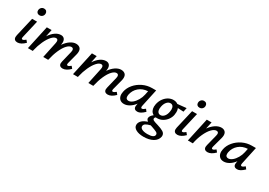

<svg xmlns="http://www.w3.org/2000/svg" viewBox="15 -1638 4084 2920"><g transform="rotate(30 2056.5 -178.0)"><path d="M44 -54Q44 -71 48 -87L125 -418H212L141 -111Q138 -99 138 -91Q138 -71 156 -71Q166 -71 178 -78Q190 -85 209 -100L239 -63Q170 6 108 6Q79 6 61.5 -9Q44 -24 44 -54ZM138 -573Q138 -603 157.5 -624Q177 -645 207 -645Q233 -645 248 -629.5Q263 -614 263 -590Q263 -559 243 -539.5Q223 -520 194 -520Q168 -520 153 -534.5Q138 -549 138 -573Z M1033 -63Q964 6 902 6Q873 6 856 -8.5Q839 -23 839 -52Q839 -65 844 -85L891 -278Q895 -293 895 -306Q895 -347 858 -347Q823 -347 783 -305.5Q743 -264 707.5 -185Q672 -106 648 0H561L620 -279Q623 -294 623 -306Q623 -347 589 -347Q553 -347 512 -301.5Q471 -256 436 -179.5Q401 -103 381 -16L378 0H292L383 -418H467L441 -294Q483 -357 531.5 -391Q580 -425 631 -425Q668 -425 688 -402Q708 -379 708 -339Q708 -322 703 -295Q747 -358 797.5 -391.5Q848 -425 895 -425Q936 -425 962 -404Q988 -383 988 -338Q988 -314 981 -287L935 -111Q932 -99 932 -91Q932 -71 950 -71Q960 -71 972 -78Q984 -85 1003 -100Z M1825 -63Q1756 6 1694 6Q1665 6 1648 -8.5Q1631 -23 1631 -52Q1631 -65 1636 -85L1683 -278Q1687 -293 1687 -306Q1687 -347 1650 -347Q1615 -347 1575 -305.5Q1535 -264 1499.5 -185Q1464 -106 1440 0H1353L1412 -279Q1415 -294 1415 -306Q1415 -347 1381 -347Q1345 -347 1304 -301.5Q1263 -256 1228 -179.5Q1193 -103 1173 -16L1170 0H1084L1175 -418H1259L1233 -294Q1275 -357 1323.5 -391Q1372 -425 1423 -425Q1460 -425 1480 -402Q1500 -379 1500 -339Q1500 -322 1495 -295Q1539 -358 1589.5 -391.5Q1640 -425 1687 -425Q1728 -425 1754 -404Q1780 -383 1780 -338Q1780 -314 1773 -287L1727 -111Q1724 -99 1724 -91Q1724 -71 1742 -71Q1752 -71 1764 -78Q1776 -85 1795 -100Z M2338 -62Q2301 -27 2272 -10.5Q2243 6 2214 6Q2185 6 2168.5 -8.5Q2152 -23 2152 -53Q2152 -69 2156 -85L2160 -104Q2122 -52 2074 -23Q2026 6 1979 6Q1928 6 1900 -25.5Q1872 -57 1872 -107Q1872 -126 1877 -149Q1891 -221 1942.5 -282.5Q1994 -344 2070.5 -381Q2147 -418 2234 -418H2303L2237 -111Q2235 -97 2235 -93Q2235 -69 2253 -69Q2273 -69 2309 -100ZM2189 -278 2203 -346Q2110 -341 2047.5 -287Q1985 -233 1969 -149Q1967 -139 1967 -123Q1967 -96 1980 -83Q1993 -70 2015 -70Q2050 -70 2086 -99.5Q2122 -129 2150 -177.5Q2178 -226 2189 -278Z M2824 -346 2723 -351Q2735 -324 2735 -287Q2735 -266 2730 -236Q2722 -192 2694 -151.5Q2666 -111 2622 -85Q2578 -59 2525 -59L2502 -60Q2485 -47 2485 -30Q2485 -12 2508.5 -0.5Q2532 11 2583 25Q2651 45 2690 68.5Q2729 92 2729 135Q2729 140 2727 152Q2714 216 2649 252.5Q2584 289 2486 289Q2404 289 2353 261Q2302 233 2302 186Q2302 173 2304 166Q2321 94 2434 55Q2404 35 2404 10Q2404 -12 2419.5 -33.5Q2435 -55 2459 -73Q2428 -89 2412.5 -119Q2397 -149 2397 -188Q2397 -207 2402 -234Q2415 -294 2447.5 -337.5Q2480 -381 2521.5 -403Q2563 -425 2606 -425Q2653 -425 2684 -401L2839 -417ZM2650 -281Q2650 -318 2634.5 -338.5Q2619 -359 2591 -359Q2555 -359 2527 -326Q2499 -293 2489 -238Q2485 -212 2485 -202Q2485 -166 2501 -145.5Q2517 -125 2545 -125Q2581 -125 2609 -157Q2637 -189 2646 -244Q2650 -270 2650 -281ZM2530 94Q2519 91 2497 83Q2443 96 2416 114Q2389 132 2389 160Q2389 190 2424 207Q2459 224 2519 224Q2577 224 2608 209Q2639 194 2639 165Q2639 141 2613.5 127.5Q2588 114 2530 94Z M2853 -54Q2853 -71 2857 -87L2934 -418H3021L2950 -111Q2947 -99 2947 -91Q2947 -71 2965 -71Q2975 -71 2987 -78Q2999 -85 3018 -100L3048 -63Q2979 6 2917 6Q2888 6 2870.5 -9Q2853 -24 2853 -54ZM2947 -573Q2947 -603 2966.5 -624Q2986 -645 3016 -645Q3042 -645 3057 -629.5Q3072 -614 3072 -590Q3072 -559 3052 -539.5Q3032 -520 3003 -520Q2977 -520 2962 -534.5Q2947 -549 2947 -573Z M3577 -63Q3508 6 3446 6Q3417 6 3400 -8.5Q3383 -23 3383 -52Q3383 -65 3388 -85L3437 -278Q3442 -296 3442 -309Q3442 -347 3406 -347Q3366 -347 3322.5 -301Q3279 -255 3243 -175.5Q3207 -96 3188 0H3101L3192 -418H3276L3250 -296Q3296 -359 3347.5 -392Q3399 -425 3448 -425Q3487 -425 3511 -403.5Q3535 -382 3535 -339Q3535 -319 3527 -287L3479 -111Q3476 -99 3476 -91Q3476 -71 3494 -71Q3504 -71 3516 -78Q3528 -85 3547 -100Z M4090 -62Q4053 -27 4024 -10.5Q3995 6 3966 6Q3937 6 3920.5 -8.5Q3904 -23 3904 -53Q3904 -69 3908 -85L3912 -104Q3874 -52 3826 -23Q3778 6 3731 6Q3680 6 3652 -25.5Q3624 -57 3624 -107Q3624 -126 3629 -149Q3643 -221 3694.5 -282.5Q3746 -344 3822.5 -381Q3899 -418 3986 -418H4055L3989 -111Q3987 -97 3987 -93Q3987 -69 4005 -69Q4025 -69 4061 -100ZM3941 -278 3955 -346Q3862 -341 3799.5 -287Q3737 -233 3721 -149Q3719 -139 3719 -123Q3719 -96 3732 -83Q3745 -70 3767 -70Q3802 -70 3838 -99.5Q3874 -129 3902 -177.5Q3930 -226 3941 -278Z"/></g></svg>

Font: Ysabeau Semibold
Style: Italic
Weight: 600
Italic angle: -12°
Designer: Christian Thalmann (Catharsis Fonts)
Version: Version 0.003